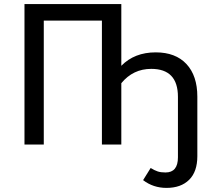

<svg xmlns="http://www.w3.org/2000/svg" viewBox="-20 -709 1023 942"><path d="M744.1 -452.1Q841.3 -452.1 894.8 -394.8Q948.2 -337.4 948.2 -234.9V57.1Q948.2 133.3 908 173.1Q867.7 212.9 796.9 212.9Q731.9 212.9 682.1 174.8L719.2 115.2Q738.3 127 753.7 132.1Q769 137.2 792 137.2Q853 137.2 853 63V-233.9Q853 -371.1 722.2 -371.1Q632.8 -371.1 575.2 -300.8V0H480V-607.9H194.8V0H100.1V-689H575.2V-386.2Q639.6 -452.1 744.1 -452.1Z"/></svg>

Font: FiraGO
Style: Regular
Weight: 400
Designer: bBox Type
Foundry: bBox Type GmbH
Version: Version 1.001;PS 001.001;hotconv 1.0.88;makeotf.lib2.5.64775